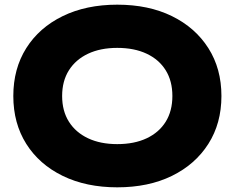

<svg xmlns="http://www.w3.org/2000/svg" viewBox="-20 -786 1005 822"><path d="M482 16Q349 16 248.5 -33Q148 -82 92.5 -170Q37 -258 37 -375Q37 -492 92.5 -580Q148 -668 248.5 -717Q349 -766 482 -766Q616 -766 716 -717Q816 -668 872 -580Q928 -492 928 -375Q928 -258 872 -170Q816 -82 716 -33Q616 16 482 16ZM482 -169Q555 -169 608 -194Q661 -219 689.5 -265Q718 -311 718 -375Q718 -439 689.5 -485Q661 -531 608 -556Q555 -581 482 -581Q410 -581 357 -556Q304 -531 275 -485Q246 -439 246 -375Q246 -311 275 -265Q304 -219 357 -194Q410 -169 482 -169Z"/></svg>

Font: Unbounded
Style: Bold
Weight: 700
Designer: Luke Prowse, Jean-Baptiste Morizot, Fátima Lázaro, Florian Runge
Foundry: NaN
Version: Version 1.700